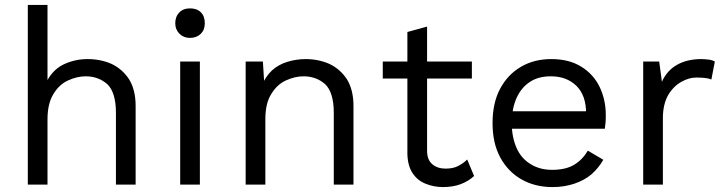

<svg xmlns="http://www.w3.org/2000/svg" viewBox="-20 -750 2948 780"><path d="M173 0V-265C173 -308 181 -342 197 -368C212 -393 232 -412 256 -423C280 -434 304 -440 328 -440C363 -440 392 -429 416 -408C439 -386 451 -347 451 -292V0H531V-320C531 -363 522 -399 505 -427C487 -455 463 -476 434 -490C405 -503 372 -510 336 -510C302 -510 271 -503 242 -490C213 -477 190 -455 173 -425V-730H93V0Z M752 -596C770 -596 785 -602 796 -613C807 -624 812 -638 812 -656C812 -674 807 -689 796 -700C785 -711 770 -716 752 -716C734 -716 720 -711 709 -700C698 -689 692 -674 692 -656C692 -638 698 -624 709 -613C720 -602 734 -596 752 -596ZM712 -500V0H792V-500Z M1058 0V-266C1058 -309 1066 -343 1082 -368C1097 -393 1117 -412 1141 -423C1165 -434 1189 -440 1213 -440C1248 -440 1277 -429 1301 -408C1324 -386 1336 -347 1336 -292V0H1416V-320C1416 -363 1407 -399 1390 -427C1372 -455 1348 -476 1319 -490C1290 -503 1257 -510 1221 -510C1196 -510 1171 -506 1148 -499C1124 -492 1103 -480 1085 -464C1067 -447 1053 -426 1042 -399L1055 -388L1048 -500H978V0Z M1635 -620V-124C1636 -92 1643 -66 1656 -47C1669 -27 1686 -13 1708 -4C1730 5 1754 10 1779 10C1806 10 1831 6 1852 -2C1873 -10 1891 -21 1906 -35L1878 -102C1867 -91 1854 -82 1840 -75C1826 -68 1809 -65 1790 -65C1768 -65 1750 -71 1736 -83C1722 -95 1715 -113 1715 -138V-642ZM1535 -500V-431H1897V-500Z M2225 10C2258 10 2287 5 2314 -4C2340 -13 2363 -25 2383 -42C2402 -59 2418 -78 2431 -101L2368 -138C2354 -114 2336 -95 2313 -81C2290 -67 2260 -60 2223 -60C2189 -60 2160 -68 2136 -83C2111 -98 2092 -119 2079 -148C2066 -177 2059 -211 2059 -250C2059 -290 2066 -324 2079 -353C2092 -381 2110 -403 2134 -418C2157 -433 2185 -440 2218 -440C2261 -440 2295 -427 2322 -401C2348 -375 2361 -338 2361 -290L2402 -298H2033V-227H2437C2438 -234 2439 -243 2440 -252C2441 -261 2441 -272 2441 -283C2441 -326 2432 -364 2415 -399C2398 -433 2373 -460 2340 -480C2307 -500 2267 -510 2220 -510C2174 -510 2133 -500 2097 -479C2061 -458 2033 -429 2012 -390C1991 -351 1981 -304 1981 -250C1981 -196 1991 -150 2012 -111C2033 -72 2062 -42 2099 -21C2136 0 2178 10 2225 10Z M2673 0V-270C2673 -307 2680 -338 2694 -363C2708 -387 2726 -405 2747 -417C2768 -429 2788 -435 2809 -435C2825 -435 2837 -434 2846 -433C2855 -432 2863 -430 2870 -427L2884 -500C2877 -504 2868 -507 2858 -508C2847 -509 2838 -510 2829 -510C2790 -510 2758 -502 2731 -487C2704 -472 2683 -449 2669 -418L2658 -500H2593V0Z"/></svg>

Font: WorkSans-Regular
Style: Regular
Weight: 500
Designer: Wei Huang
Foundry: Wei Huang
Version: ""